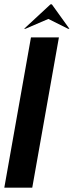

<svg xmlns="http://www.w3.org/2000/svg" viewBox="-37 -873 343 893"><path d="M237 -699 113 0H-17L107 -699ZM198 -853H204L286 -739H280L188 -785L81 -739H75Z"/></svg>

Font: Moniqa Black Ita Display
Style: Italic
Weight: 900
Italic angle: -10°
Designer: Rajesh Rajput
Foundry: Rajesh Rajput
Version: Version 1.000